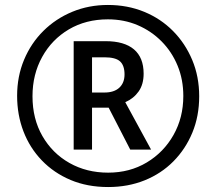

<svg xmlns="http://www.w3.org/2000/svg" viewBox="-20 -744 871 774"><path d="M416 10Q332 10 264.5 -18.5Q197 -47 148.5 -97.5Q100 -148 74.5 -214.5Q49 -281 49 -358Q49 -436 77 -503Q105 -570 155 -619.5Q205 -669 271.5 -696.5Q338 -724 415 -724Q494 -724 561 -696.5Q628 -669 677.5 -619Q727 -569 755 -502Q783 -435 783 -356Q783 -276 755.5 -209.5Q728 -143 679 -93.5Q630 -44 563 -17Q496 10 416 10ZM416 -48Q503 -48 571.5 -89Q640 -130 679.5 -200Q719 -270 719 -357Q719 -423 696 -479Q673 -535 631.5 -577Q590 -619 535 -642.5Q480 -666 415 -666Q326 -666 257.5 -625.5Q189 -585 150 -514.5Q111 -444 111 -356Q111 -265 151 -195.5Q191 -126 260 -87Q329 -48 416 -48ZM277 -141V-578H406Q481 -578 520 -545Q559 -512 559 -447Q559 -404 539 -375.5Q519 -347 485 -332L589 -141H505L418 -310H351V-141ZM401 -371Q440 -371 461 -390.5Q482 -410 482 -444Q482 -480 464 -496.5Q446 -513 401 -513H351V-371Z"/></svg>

Font: Noto Sans Kannada Condensed SemiBold
Style: Regular
Weight: 600
Width: 3
Designer: Jelle Bosma - Monotype Design Team
Foundry: Monotype Imaging Inc.
Version: Version 2.005; ttfautohint (v1.8.4.7-5d5b)